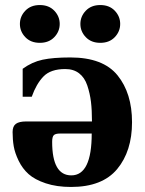

<svg xmlns="http://www.w3.org/2000/svg" viewBox="-20 -730 577 762"><path d="M320.5 -582.5Q299 -605 299 -635Q299 -665 320.5 -687.5Q342 -710 378 -710Q414 -710 435.5 -687.5Q457 -665 457 -635Q457 -605 435.5 -582.5Q414 -560 378 -560Q342 -560 320.5 -582.5ZM80.5 -582.5Q59 -605 59 -635Q59 -665 80.5 -687.5Q102 -710 138 -710Q174 -710 195.5 -687.5Q217 -665 217 -635Q217 -605 195.5 -582.5Q174 -560 138 -560Q102 -560 80.5 -582.5ZM30 -206Q30 -229 43 -238.5Q56 -248 84 -248H345Q345 -293 341 -326Q337 -359 326.5 -390.5Q316 -422 294 -439Q272 -456 239 -456Q181 -456 152.5 -426.5Q124 -397 106 -346H70V-457Q107 -484 149 -493Q191 -502 259 -502Q389 -502 446.5 -431Q504 -360 504 -245Q504 -130 445 -59Q386 12 262 12Q205 12 161.5 -2.5Q118 -17 93.5 -39Q69 -61 54 -92Q39 -123 34.5 -149.5Q30 -176 30 -206ZM187 -167Q187 -34 263 -34Q344 -34 344 -200H218Q200 -200 193.5 -193.5Q187 -187 187 -167Z"/></svg>

Font: Heuristica
Style: Bold
Weight: 700
Version: Version 1.0.2